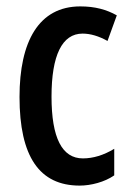

<svg xmlns="http://www.w3.org/2000/svg" viewBox="-20 -570 406 600"><path d="M229 10C264 10 307 -1 337 -22V-105C304 -85 271 -75 239 -75C174 -75 141 -139 141 -268C141 -397 174 -465 238 -465C263 -465 289 -457 316 -442L345 -522C313 -540 277 -550 231 -550C101 -550 41 -440 41 -267C41 -81 103 10 229 10Z"/></svg>

Font: Noto Sans Bengali ExtraCondensed Medium
Style: Regular
Weight: 500
Width: 2
Designer: Joana Ranito - Universal Thirst; Jelle Bosma - Monotype Design Team
Foundry: Universal Thirst ehf.
Version: Version 3.000